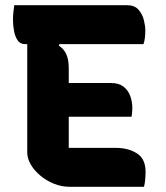

<svg xmlns="http://www.w3.org/2000/svg" viewBox="-20 -720 640 740"><path d="M35 -700H469Q499 -700 514 -682.5Q529 -665 534.5 -642.5Q540 -620 540 -604Q540 -588 538.5 -574.5Q537 -561 533 -550H76Q58 -550 48 -564.5Q38 -579 34 -601Q30 -623 30 -645Q30 -658 31.5 -672Q33 -686 35 -700ZM190 -400H409Q438 -400 456 -386Q474 -372 482 -350Q490 -328 490 -304Q490 -297 489.5 -291Q489 -285 488.5 -280Q488 -275 487 -270H190ZM250 0Q217 0 187.5 -12Q158 -24 134.5 -44Q111 -64 98 -87Q85 -110 85 -132Q85 -176 85 -220Q85 -264 85 -308.5Q85 -353 85 -397Q85 -441 85 -485Q85 -529 85 -573H216L207 -544Q227 -531 236 -510Q245 -489 245 -457Q245 -419 245 -380.5Q245 -342 245 -303.5Q245 -265 245 -226.5Q245 -188 245 -150H428Q474 -150 507.5 -129Q541 -108 541 -58Q541 -42 539.5 -26.5Q538 -11 535 0Z"/></svg>

Font: Recursive Monospace Casual ExtraBold
Style: Regular
Weight: 800
Version: Version 1.047